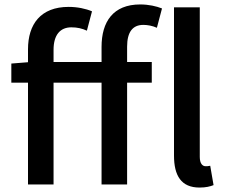

<svg xmlns="http://www.w3.org/2000/svg" viewBox="-20 -830 1015 864"><path d="M878 14C907 14 926 9 941 3L926 -84C916 -82 912 -82 905 -82C892 -82 879 -93 879 -124V-797H763V-130C763 -40 795 14 878 14ZM31 -458H106V0H221V-458H437V0H552V-458H663V-551H552V-620C552 -686 577 -718 625 -718C644 -718 666 -714 686 -705L709 -792C684 -802 649 -810 611 -810C489 -810 437 -732 437 -619V-551H221V-606C221 -673 251 -707 301 -707C328 -707 349 -702 371 -692L394 -779C366 -791 328 -799 289 -799C163 -799 106 -721 106 -608V-550L31 -544Z"/></svg>

Font: ChiuKong Gothic CL Medium
Style: Regular
Weight: 500
Designer: Ryoko NISHIZUKA 西塚涼子 (kana, bopomofo & ideographs); Paul D. Hunt (Latin, Greek & Cyrillic); Sandoll Communications 산돌커뮤니
Foundry: Adobe
Version: Version 1.300